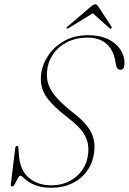

<svg xmlns="http://www.w3.org/2000/svg" viewBox="-20 -876 608 906"><path d="M224.5 10Q183.5 10 156.8 1.2Q130 -7.5 114 -18.8Q98 -30 89.5 -38.5Q81 -47 76.5 -47Q71 -47 64 -34.2Q57 -21.5 50.5 -8.8Q44 4 39.5 4Q29.5 4 31 -6L52 -178Q53.5 -187 60 -187Q67.5 -187 67 -177.5L69 -148Q73.5 -74 115.2 -37.8Q157 -1.5 222 -1.5Q271 -1.5 308.8 -21.5Q346.5 -41.5 369.5 -75.8Q392.5 -110 396 -152.5Q401.5 -199.5 379.8 -238.5Q358 -277.5 296 -324Q227.5 -376.5 198 -420.2Q168.5 -464 173.5 -519.5Q177 -566 204.8 -609.8Q232.5 -653.5 281.2 -681.8Q330 -710 396.5 -710Q451.5 -710 490 -691.2Q528.5 -672.5 548.2 -642Q568 -611.5 567.5 -577Q567 -546.5 548.5 -546.5Q533 -546.5 528.5 -565.5L522.5 -595.5Q511 -647.5 477.8 -673Q444.5 -698.5 393.5 -698.5Q337.5 -698.5 295.5 -676.5Q253.5 -654.5 229.2 -618.2Q205 -582 202 -539Q197 -488 224.2 -445.2Q251.5 -402.5 317 -350.5Q383 -300.5 406 -259.2Q429 -218 425.5 -171Q421.5 -114 393.8 -73.5Q366 -33 321.8 -11.5Q277.5 10 224.5 10ZM305 -744Q297.5 -739.5 295 -741.5Q291.5 -744.5 298.5 -750.5L407.5 -843.5Q421.5 -856 429.5 -856Q437.5 -856 445 -843.5L506 -750.5Q509 -744.5 504.5 -741.5Q500.5 -739 495.5 -744L418 -813.5Z"/></svg>

Font: Fraunces 72pt Thin
Style: Italic
Weight: 100
Italic angle: -16°
Version: Version 1.000;[b76b70a41]